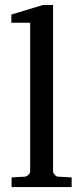

<svg xmlns="http://www.w3.org/2000/svg" viewBox="-20 -757 337 777"><path d="M26.9 0V-39.1L80.1 -42Q86.9 -42 94.5 -49.1Q102.1 -56.2 102.1 -63V-665H25.9V-698.2L153.8 -736.8H194.8V-63Q194.8 -56.2 201.9 -49.1Q209 -42 215.8 -42L270 -39.1V0Z"/></svg>

Font: BabelStone Ogham Pictish
Style: Italic
Weight: 400
Italic angle: -30°
Designer: Andrew West
Foundry: BabelStone
Version: Version 1.02 March 14, 2022